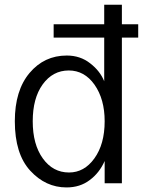

<svg xmlns="http://www.w3.org/2000/svg" viewBox="-20 -779 622 816"><path d="M43 -263.7Q43 -394.5 105.5 -468.8Q168 -543 263.7 -543Q321.3 -543 363.3 -509.8Q405.3 -477.5 422.9 -433.6Q422.9 -495.1 422.9 -619.1Q369.1 -619.1 208 -619.1Q208 -632.8 208 -675.8Q261.7 -675.8 422.9 -675.8Q422.9 -696.3 422.9 -758.8Q441.4 -758.8 498 -758.8Q498 -738.3 498 -675.8Q515.6 -675.8 567.4 -675.8Q567.4 -661.1 567.4 -619.1Q549.8 -619.1 498 -619.1Q498 -463.9 498 0Q479.5 0 424.8 0Q424.8 -23.4 424.8 -94.7Q402.3 -43.9 361.3 -13.7Q320.3 17.6 262.7 17.6Q173.8 17.6 108.4 -53.7Q43 -125 43 -263.7ZM119.1 -263.7Q119.1 -165 162.1 -105.5Q205.1 -45.9 273.4 -45.9Q337.9 -45.9 380.9 -105.5Q424.8 -166 424.8 -263.7Q424.8 -357.4 381.8 -418.9Q338.9 -479.5 272.5 -479.5Q204.1 -479.5 161.1 -419.9Q119.1 -361.3 119.1 -263.7Z"/></svg>

Font: Gothic A1
Style: Regular
Weight: 400
Designer: HanYang I&C Co.,Ltd.
Version: Version 2.50